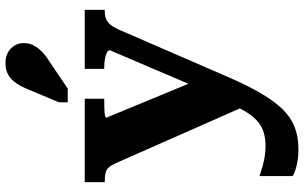

<svg xmlns="http://www.w3.org/2000/svg" viewBox="-224 -645 1108 700"><g transform="rotate(-90 330.0 -295.0)"><path d="M399 -103 353 -22 296 51 85 -427Q78 -443 70 -452Q62 -461 50.5 -464Q39 -467 22 -467H16V-540H320V-469H315Q299 -469 284 -468.5Q269 -468 260 -466.5Q251 -465 251 -461ZM399 -17Q369 52 340.5 101Q312 150 282.5 180.5Q253 211 217.5 225Q182 239 136 239Q103 239 76.5 232.5Q50 226 38 218V97Q42 98 58 103.5Q74 109 98 114Q122 119 148 119Q176 119 198.5 112Q221 105 240.5 87.5Q260 70 277.5 39Q295 8 312 -39L340 -81L497 -449Q497 -455 488 -459.5Q479 -464 465 -466.5Q451 -469 434 -469H429V-540H644V-467H639Q623 -467 611.5 -462.5Q600 -458 591 -447.5Q582 -437 573 -418ZM354 -746Q364 -771 376.5 -789.5Q389 -808 406.5 -818.5Q424 -829 449 -829Q483 -829 503 -809.5Q523 -790 523 -762Q523 -743 514.5 -726.5Q506 -710 491 -695.5Q476 -681 456 -669L357 -602H307V-634Z"/></g></svg>

Font: Roboto Serif
Style: Bold
Weight: 700
Designer: Greg Gazdowicz
Foundry: Commercial Type
Version: Version 1.008